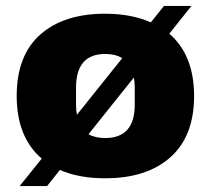

<svg xmlns="http://www.w3.org/2000/svg" viewBox="-20 -586 707 644"><path d="M631 -264Q631 -129 551.5 -58.5Q472 12 333 12Q244 12 181 -16L138 38H46L120 -54Q36 -126 36 -264Q36 -400 115 -470Q194 -540 333 -540Q420 -540 486 -511L530 -566H622L548 -473Q631 -401 631 -264ZM238 -201 390 -391Q367 -405 333 -405Q235 -405 235 -292V-235Q235 -218 238 -201ZM432 -292Q432 -310 429 -326L277 -136Q299 -123 333 -123Q432 -123 432 -235Z"/></svg>

Font: Archivo Black
Style: Regular
Weight: 400
Designer: Hector Gatti
Foundry: Omnibus-Type
Version: Version 1.101; ttfautohint (v1.8)